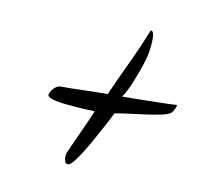

<svg xmlns="http://www.w3.org/2000/svg" viewBox="-50 -455 481 449"><g transform="rotate(10 190.5 -230.0)"><path d="M138 -59Q131 -59 129.5 -67Q128 -75 129 -82Q130 -85 137 -100.5Q144 -116 153 -135.5Q162 -155 169 -171Q176 -187 178 -192Q172 -192 153.5 -193Q135 -194 113.5 -196Q92 -198 77.5 -202Q63 -206 65 -213Q68 -222 75 -228.5Q82 -235 89 -235Q117 -235 145 -236Q173 -237 201 -237Q219 -278 238.5 -319Q258 -360 274 -401Q279 -401 280.5 -395Q282 -389 282 -381Q282 -368 279.5 -352.5Q277 -337 275 -332Q268 -308 256.5 -279.5Q245 -251 235 -237Q256 -237 281.5 -237.5Q307 -238 330 -238.5Q353 -239 365 -240Q365 -240 364 -235Q363 -230 357 -222Q353 -216 335 -212Q317 -208 294 -205Q271 -202 251.5 -199.5Q232 -197 224 -195Q221 -188 209.5 -166.5Q198 -145 184 -120Q170 -95 157 -77Q144 -59 138 -59Z"/></g></svg>

Font: Birthstone
Style: Regular
Weight: 400
Designer: Robert E. Leuschke
Foundry: Robert E. Leuschke
Version: Version 1.013; ttfautohint (v1.8.3)